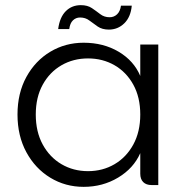

<svg xmlns="http://www.w3.org/2000/svg" viewBox="-20 -719 715 746"><path d="M305 7Q234 7 175.5 -28.5Q117 -64 82.5 -127.5Q48 -191 48 -274Q48 -357 82.5 -420Q117 -483 175.5 -518Q234 -553 305 -553Q382 -553 441 -518Q500 -483 525 -424V-546H595V0H569Q548 0 536.5 -11.5Q525 -23 525 -44V-124Q499 -65 439 -29Q379 7 305 7ZM322 -54Q379 -54 425 -81Q471 -108 498 -157.5Q525 -207 525 -274Q525 -341 498 -390Q471 -439 425 -465.5Q379 -492 322 -492Q265 -492 219 -465.5Q173 -439 146 -390Q119 -341 119 -274Q119 -207 146 -157.5Q173 -108 219 -81Q265 -54 322 -54ZM403 -604Q377 -604 359.5 -616Q342 -628 327 -639.5Q312 -651 291 -651Q275 -651 263.5 -640Q252 -629 249 -606H206Q212 -652 235.5 -675.5Q259 -699 294 -699Q320 -699 337 -687.5Q354 -676 369.5 -664Q385 -652 406 -652Q423 -652 435 -663.5Q447 -675 450 -697H492Q488 -653 463 -628.5Q438 -604 403 -604Z"/></svg>

Font: Parkinsans Light
Style: Regular
Weight: 300
Designer: Red Stone, Indian Type Foundry
Foundry: Indian Type Foundry
Version: Version 1.000